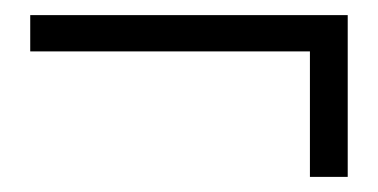

<svg xmlns="http://www.w3.org/2000/svg" viewBox="-20 -380 500 254"><path d="M390 -146V-312H20V-360H440V-146Z"/></svg>

Font: UnnaBold
Style: Bold
Weight: 700
Designer: Jorge de Buen Unna
Foundry: Omnibus-Type
Version: Version 2.008;hotconv 1.0.109;makeotfexe 2.5.65596